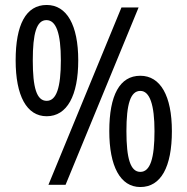

<svg xmlns="http://www.w3.org/2000/svg" viewBox="-20 -744 754 773"><path d="M168 -724C84 -724 43 -644 43 -501C43 -359 87 -276 168 -276C250 -276 295 -359 295 -501C295 -643 249 -724 168 -724ZM538 -714H469L175 0H244ZM167 -663C206 -663 225 -610 225 -501C225 -391 207 -338 168 -338C127 -338 112 -392 112 -501C112 -609 127 -663 167 -663ZM545 -439C462 -439 420 -361 420 -216C420 -75 464 9 545 9C628 9 672 -72 672 -216C672 -358 626 -439 545 -439ZM545 -378C583 -378 602 -322 602 -216C602 -107 585 -52 545 -52C505 -52 489 -106 489 -216C489 -324 505 -378 545 -378Z"/></svg>

Font: Noto Sans Gujarati UI Condensed
Style: Regular
Weight: 400
Width: 3
Designer: Jelle Bosma - Monotype Design Team, Universal Thirst
Foundry: Monotype Imaging Inc.
Version: Version 2.106